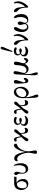

<svg xmlns="http://www.w3.org/2000/svg" viewBox="2182 -3013 1125 5529"><g transform="rotate(-90 2744.5 -248.5)"><path d="M229 -403H419L418 -336H237Q288 -319 321 -266Q357 -207 353 -126Q352 -62 304 -26Q257 11 192 3Q122 -3 77 -71Q34 -132 37 -200Q40 -298 90.5 -350.5Q141 -403 229 -403ZM293 -183Q293 -234 267 -278Q241 -322 210 -325Q173 -328 142 -303Q106 -273 96 -224Q88 -187 88 -157Q88 -61 145 -43Q159 -40 171 -40Q225 -40 261 -86Q293 -129 293 -183Z M808 -233Q816 -129 768 -62Q721 5 635 0Q601 -1 570 -23Q534 -49 520 -94Q507 -134 507 -189Q507 -214 508 -231Q509 -244 509 -256Q507 -276 495 -293Q476 -315 472 -330Q469 -339 469 -350Q469 -371 481.5 -387Q494 -403 513 -403Q540 -403 557 -362Q563 -347 563 -327Q563 -300 549 -255Q532 -201 532 -165Q532 -142 538 -119Q549 -71 617 -70Q646 -67 674 -81.5Q702 -96 717 -120Q746 -169 751 -237Q753 -311 738 -387Q732 -411 749 -411Q763 -411 781 -361Q802 -306 808 -233Z M1370 -349Q1368 -344 1365 -333L1289 -295Q1259 -279 1224 -229Q1151 -126 1151 18Q1151 50 1163 115Q1176 177 1176 211Q1176 255 1123 255Q1081 255 1081 219Q1081 186 1096 117Q1111 50 1111 13Q1111 -80 1067 -186Q1014 -317 936 -317Q903 -317 869 -298Q866 -310 866 -322Q866 -360 890.5 -381Q915 -402 955 -402Q1040 -402 1089 -269Q1114 -199 1136 -65Q1140 -157 1191 -272Q1252 -410 1329 -410Q1370 -410 1370 -349Z M1827 -65Q1813 -14 1772 -2Q1769 -1 1758 -1Q1693 -1 1673 -61Q1657 -113 1657 -179Q1657 -192 1659 -216Q1601 -153 1587 -135Q1573 -118 1560 -87Q1540 -46 1533 -34Q1513 5 1481 5Q1464 5 1452 -6Q1440 -17 1440 -34Q1440 -65 1475 -103Q1504 -131 1560 -192Q1549 -270 1534 -312Q1525 -338 1498 -338Q1491 -338 1483 -336Q1466 -328 1451 -334Q1433 -338 1433 -357Q1433 -392 1473 -405Q1484 -409 1497 -409Q1544 -409 1562 -321Q1567 -305 1585 -215L1624 -263Q1660 -309 1684 -352Q1713 -403 1750 -403Q1765 -403 1775.5 -392.5Q1786 -382 1786 -367Q1786 -339 1755 -309Q1737 -289 1682 -234Q1676 -195 1684 -141Q1691 -89 1748 -86Q1777 -83 1802 -99Q1807 -103 1814 -103Q1829 -103 1829 -85Q1829 -81 1827 -65Z M2163 -99Q2168 -96 2168 -88Q2168 -76 2150 -53Q2104 2 2023 0Q1963 -2 1923 -33Q1883 -64 1883 -113Q1885 -137 1892 -158Q1912 -206 1960 -222Q1919 -242 1912 -297Q1910 -349 1945 -380Q1980 -411 2038 -413Q2085 -413 2116.5 -395.5Q2148 -378 2144 -355Q2141 -329 2117 -329Q2103 -330 2077 -338Q2072 -339 2067.5 -340.5Q2063 -342 2060.5 -343Q2058 -344 2055.5 -344.5Q2053 -345 2051 -346H2050Q2014 -350 1986 -339Q1950 -326 1947 -290Q1944 -263 1963 -247Q1976 -234 1984 -237Q1999 -246 2051 -257Q2074 -259 2094.5 -249Q2115 -239 2115 -222Q2116 -205 2092.5 -193Q2069 -181 2038 -184Q2003 -188 1981 -208Q1927 -192 1927 -143Q1927 -91 2004 -74Q2053 -64 2107 -81Q2157 -103 2163 -99Z M2624 -65Q2610 -14 2569 -2Q2566 -1 2555 -1Q2490 -1 2470 -61Q2454 -113 2454 -179Q2454 -192 2456 -216Q2398 -153 2384 -135Q2370 -118 2357 -87Q2337 -46 2330 -34Q2310 5 2278 5Q2261 5 2249 -6Q2237 -17 2237 -34Q2237 -65 2272 -103Q2301 -131 2357 -192Q2346 -270 2331 -312Q2322 -338 2295 -338Q2288 -338 2280 -336Q2263 -328 2248 -334Q2230 -338 2230 -357Q2230 -392 2270 -405Q2281 -409 2294 -409Q2341 -409 2359 -321Q2364 -305 2382 -215L2421 -263Q2457 -309 2481 -352Q2510 -403 2547 -403Q2562 -403 2572.5 -392.5Q2583 -382 2583 -367Q2583 -339 2552 -309Q2534 -289 2479 -234Q2473 -195 2481 -141Q2488 -89 2545 -86Q2574 -83 2599 -99Q2604 -103 2611 -103Q2626 -103 2626 -85Q2626 -81 2624 -65Z M3010 -197Q3010 -112 2954 -45Q2901 17 2841 17Q2754 17 2704 -79Q2711 15 2739 107Q2751 144 2765 175Q2778 202 2784 227Q2786 241 2786 246Q2786 290 2753 294Q2731 296 2716.5 272.5Q2702 249 2695 201L2688 71Q2678 -89 2685 -195Q2696 -306 2751 -363Q2800 -415 2872 -411Q2929 -408 2970 -346Q3010 -285 3010 -197ZM2947 -150Q2969 -195 2969 -241Q2969 -286 2948 -314Q2924 -346 2884 -346Q2840 -346 2797 -318Q2752 -287 2730 -233Q2715 -196 2715 -158Q2715 -90 2753 -70Q2780 -55 2810 -55Q2852 -55 2890.5 -82Q2929 -109 2947 -150Z M3244 -30Q3219 7 3171 2Q3135 0 3121 -48Q3114 -71 3107 -158Q3098 -279 3101 -330Q3102 -363 3107 -381Q3118 -411 3151 -411Q3157 -411 3171 -409Q3204 -402 3204 -361Q3204 -334 3188 -286Q3166 -222 3140 -136Q3139 -131 3139 -120Q3139 -82 3173 -79Q3195 -78 3211 -103Q3227 -128 3248 -127Q3265 -125 3265 -96Q3265 -58 3244 -30Z M3833 -57Q3823 -25 3797 -8Q3775 7 3753 1Q3720 -7 3696 -45Q3679 -72 3671 -105Q3651 -58 3617 -27Q3576 10 3528 11Q3479 14 3442 -14Q3397 -48 3384 -112Q3367 7 3381 78Q3383 93 3407 161Q3425 215 3425 241Q3425 279 3397 279Q3358 279 3348 230Q3341 201 3341 152Q3341 126 3350 -14Q3359 -152 3364 -274Q3365 -368 3378 -398Q3389 -422 3417 -421Q3460 -420 3460 -365Q3460 -339 3447 -287Q3437 -240 3423 -197Q3408 -137 3408 -118Q3409 -57 3489 -48Q3508 -46 3536 -59Q3576 -78 3592 -114Q3630 -201 3633 -329Q3635 -410 3684 -410Q3734 -410 3734 -351Q3734 -299 3690 -161Q3689 -158 3689 -147Q3689 -72 3740 -65Q3765 -62 3782 -91Q3799 -121 3810 -121Q3824 -122 3831.5 -113.5Q3839 -105 3839 -89Q3839 -75 3833 -57Z M4148 -703 4047 -472Q4040 -454 4027 -454Q4016 -454 4016 -467Q4016 -474 4017 -478L4078 -722Q4085 -754 4091 -766Q4103 -791 4125 -791Q4134 -791 4139 -790Q4161 -783 4161 -755Q4161 -733 4148 -703ZM4164 -99Q4169 -96 4169 -88Q4169 -76 4151 -53Q4105 2 4024 0Q3964 -2 3924 -33Q3884 -64 3884 -113Q3886 -137 3893 -158Q3913 -206 3961 -222Q3920 -242 3913 -297Q3911 -349 3946 -380Q3981 -411 4039 -413Q4086 -413 4117.5 -395.5Q4149 -378 4145 -355Q4142 -329 4118 -329Q4104 -330 4078 -338Q4073 -339 4068.5 -340.5Q4064 -342 4061.5 -343Q4059 -344 4056.5 -344.5Q4054 -345 4052 -346H4051Q4015 -350 3987 -339Q3951 -326 3948 -290Q3945 -263 3964 -247Q3977 -234 3985 -237Q4000 -246 4052 -257Q4075 -259 4095.5 -249Q4116 -239 4116 -222Q4117 -205 4093.5 -193Q4070 -181 4039 -184Q4004 -188 3982 -208Q3928 -192 3928 -143Q3928 -91 4005 -74Q4054 -64 4108 -81Q4158 -103 4164 -99Z M4527 -282Q4527 -197 4457 -88Q4433 -53 4409 -29Q4379 1 4364 0Q4343 -1 4345 -24Q4354 -102 4323 -206Q4309 -250 4275 -281Q4233 -320 4231 -325Q4217 -347 4217 -369Q4217 -411 4249 -411Q4271 -411 4296 -386Q4342 -341 4350 -267Q4358 -227 4370 -93Q4432 -144 4460 -229Q4476 -286 4476 -336Q4476 -363 4468 -400Q4466 -412 4475 -413Q4484 -415 4491 -408Q4507 -395 4519 -351Q4527 -311 4527 -282Z M5104 -186Q5103 -98 5059 -48Q5022 -5 4955 2Q4854 13 4835 -74Q4807 5 4727 5Q4667 5 4626 -48Q4586 -100 4586 -187Q4586 -230 4601 -285Q4615 -340 4633 -370Q4657 -408 4690 -408Q4729 -408 4729 -363Q4729 -344 4720 -322L4689 -265Q4669 -230 4662 -194Q4656 -167 4656 -142Q4656 -98 4676 -66Q4699 -30 4740 -30Q4793 -30 4815 -87Q4819 -99 4812 -126Q4803 -153 4790 -221Q4788 -257 4803.5 -279Q4819 -301 4846 -299Q4869 -298 4881.5 -273Q4894 -248 4889 -217Q4886 -188 4860 -131Q4851 -111 4854 -91Q4858 -27 4913 -27Q4962 -27 4993 -94Q5022 -154 5018 -254Q5017 -309 4992 -357Q4985 -368 4985 -381Q4985 -407 5008 -407Q5023 -407 5042 -389Q5073 -364 5091 -296Q5105 -235 5104 -186Z M5471 -282Q5471 -197 5401 -88Q5377 -53 5353 -29Q5323 1 5308 0Q5287 -1 5289 -24Q5298 -102 5267 -206Q5253 -250 5219 -281Q5177 -320 5175 -325Q5161 -347 5161 -369Q5161 -411 5193 -411Q5215 -411 5240 -386Q5286 -341 5294 -267Q5302 -227 5314 -93Q5376 -144 5404 -229Q5420 -286 5420 -336Q5420 -363 5412 -400Q5410 -412 5419 -413Q5428 -415 5435 -408Q5451 -395 5463 -351Q5471 -311 5471 -282Z"/></g></svg>

Font: GFS Didot Classic
Style: Regular
Weight: 400
Designer: George D. Matthiopoulos
Foundry: George D. Matthiopoulos
Version: Version 1.000